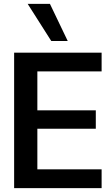

<svg xmlns="http://www.w3.org/2000/svg" viewBox="-20 -972 579 992"><path d="M53 0V-700H505V-603H173V-402H475V-307H173V-97H505V0ZM245 -760 123 -952H238L330 -760Z"/></svg>

Font: Host Grotesk SemiBold
Style: Regular
Weight: 600
Designer: Doukan Karapınar
Foundry: Element Type
Version: Version 1.003